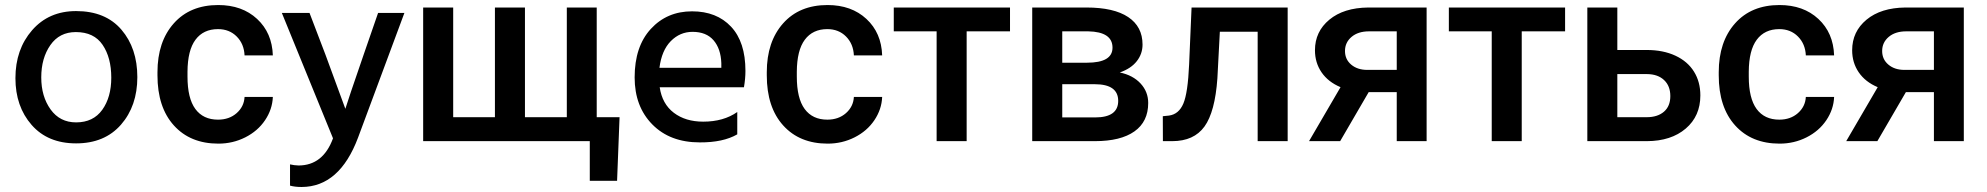

<svg xmlns="http://www.w3.org/2000/svg" viewBox="-20 -558 7854 759"><path d="M280.8 8.8Q393.6 8.8 458.3 -65.2Q522.9 -139.2 522.9 -253.2Q522.9 -367.2 460 -440.7Q397 -514.2 280.8 -514.2Q172.9 -514.2 106.9 -438.5Q41 -362.8 41 -249Q41 -137.2 105 -64.2Q168.9 8.8 280.8 8.8ZM279.8 -431.2Q351.6 -431.2 385.7 -380.6Q419.9 -330.1 419.9 -251Q419.9 -173.8 384.3 -124Q348.6 -74.2 280.8 -74.2Q216.8 -74.2 179.9 -125.5Q143.1 -176.8 143.1 -252Q143.1 -328.1 179 -379.6Q214.8 -431.2 279.8 -431.2Z M841.8 -85Q783.2 -85 752.2 -127.2Q721.2 -169.4 721.2 -255.4V-274.4Q721.7 -359.4 752.9 -401.1Q784.2 -442.9 841.8 -442.9Q886.7 -442.9 915.8 -413.6Q944.8 -384.3 946.8 -338.9H1058.6Q1055.7 -428.2 996.3 -483.2Q937 -538.1 842.8 -538.1Q731.4 -538.1 667 -465.6Q602.5 -393.1 602.5 -272.5V-260.3Q602.5 -133.8 667.5 -62Q732.4 9.8 843.3 9.8Q900.4 9.8 949.7 -15.1Q999 -40 1027.8 -82.8Q1056.6 -125.5 1058.6 -174.8H946.8Q944.8 -136.7 915.5 -110.8Q886.2 -85 841.8 -85Z M1296.4 -11.2Q1257.3 95.7 1160.6 96.2Q1142.6 95.7 1126.5 91.8V175.8Q1145.5 181.2 1172.4 181.2Q1322.3 180.7 1395.5 -14.2L1578.6 -506.8H1474.6L1417.5 -341.8Q1354 -157.7 1345.2 -127.9L1266.6 -341.8L1203.6 -506.8H1094.2Z M1771.5 -528.3H1652.8V0H2311.5V156.7H2419.4L2429.2 -94.7H2338.9V-528.3H2220.7V-94.7H2055.2V-528.3H1936.5V-94.7H1771.5Z M2831.5 -290H2586.9Q2595.7 -358.9 2631.8 -395.5Q2668 -432.1 2717.8 -432.1Q2772 -432.1 2800.8 -398.7Q2829.6 -365.2 2831.5 -308.1ZM2894.5 -115.2Q2840.3 -77.1 2759.8 -77.1Q2689.9 -77.1 2643.8 -112.1Q2597.7 -147 2587.9 -212.9H2920.9Q2926.8 -247.1 2926.8 -277.8Q2926.8 -392.1 2869.9 -452.6Q2813 -513.2 2715.8 -513.2Q2616.7 -513.2 2552.7 -443.6Q2488.8 -374 2488.8 -252Q2488.8 -137.2 2558.6 -66.2Q2628.4 4.9 2746.6 4.9Q2838.4 5.4 2894.5 -26.9Z M3250.5 -85Q3191.9 -85 3160.9 -127.2Q3129.9 -169.4 3129.9 -255.4V-274.4Q3130.4 -359.4 3161.6 -401.1Q3192.9 -442.9 3250.5 -442.9Q3295.4 -442.9 3324.5 -413.6Q3353.5 -384.3 3355.5 -338.9H3467.3Q3464.4 -428.2 3405 -483.2Q3345.7 -538.1 3251.5 -538.1Q3140.1 -538.1 3075.7 -465.6Q3011.2 -393.1 3011.2 -272.5V-260.3Q3011.2 -133.8 3076.2 -62Q3141.1 9.8 3252 9.8Q3309.1 9.8 3358.4 -15.1Q3407.7 -40 3436.5 -82.8Q3465.3 -125.5 3467.3 -174.8H3355.5Q3353.5 -136.7 3324.2 -110.8Q3294.9 -85 3250.5 -85Z M3972.7 -434.1V-528.3H3513.2V-434.1H3682.6V0H3801.3V-434.1Z M4060.5 0H4308.1Q4410.2 0 4464.6 -38.6Q4519 -77.1 4519 -150.9Q4519 -195.3 4488.8 -228Q4458.5 -260.7 4406.7 -271.5Q4451.2 -287.1 4473.9 -316.2Q4496.6 -345.2 4496.6 -381.8Q4496.6 -452.6 4439.9 -490.5Q4383.3 -528.3 4274.9 -528.3H4060.5ZM4179.2 -225.1H4307.6Q4400.4 -225.1 4400.4 -159.2Q4400.4 -93.8 4309.1 -93.8H4179.2ZM4179.2 -310.1V-434.1H4282.2Q4377.9 -432.1 4377.9 -369.6Q4377.9 -310.1 4276.9 -310.1Z M5070.3 -528.3H4690.4L4680.7 -302.7Q4675.8 -190.9 4658 -148.7Q4640.1 -106.4 4601.1 -101.1L4576.7 -98.6L4577.1 0H4613.8Q4699.7 0 4741.5 -57.9Q4783.2 -115.7 4792.5 -248.5L4802.2 -432.6H4951.7V0H5070.3Z M5619.6 -528.3H5388.7Q5292 -527.3 5235.1 -480.2Q5178.2 -433.1 5178.2 -359.4Q5178.2 -310.1 5204.3 -272Q5230.5 -233.9 5279.3 -213.4L5154.8 0H5277.8L5390.6 -193.8H5501.5V0H5619.6ZM5296.9 -356.4Q5296.9 -390.1 5322.8 -412.1Q5348.6 -434.1 5392.1 -434.1H5501.5V-281.7H5384.8Q5346.2 -281.7 5321.5 -302.5Q5296.9 -323.2 5296.9 -356.4Z M6167 -434.1V-528.3H5707.5V-434.1H5877V0H5995.6V-434.1Z M6373.5 -360.4V-528.3H6254.9V0H6490.7Q6586.4 -0.5 6644 -49.8Q6701.7 -99.1 6701.7 -180.7Q6701.7 -234.4 6676.5 -274.9Q6651.4 -315.4 6603 -337.9Q6554.7 -360.4 6489.7 -360.4ZM6373.5 -265.1H6491.7Q6533.7 -264.6 6558.3 -241.5Q6583 -218.3 6583 -178.2Q6583 -138.2 6557.9 -116.5Q6532.7 -94.7 6489.3 -94.7H6373.5Z M7013.7 -85Q6955.1 -85 6924.1 -127.2Q6893.1 -169.4 6893.1 -255.4V-274.4Q6893.6 -359.4 6924.8 -401.1Q6956.1 -442.9 7013.7 -442.9Q7058.6 -442.9 7087.6 -413.6Q7116.7 -384.3 7118.7 -338.9H7230.5Q7227.5 -428.2 7168.2 -483.2Q7108.9 -538.1 7014.6 -538.1Q6903.3 -538.1 6838.9 -465.6Q6774.4 -393.1 6774.4 -272.5V-260.3Q6774.4 -133.8 6839.4 -62Q6904.3 9.8 7015.1 9.8Q7072.3 9.8 7121.6 -15.1Q7170.9 -40 7199.7 -82.8Q7228.5 -125.5 7230.5 -174.8H7118.7Q7116.7 -136.7 7087.4 -110.8Q7058.1 -85 7013.7 -85Z M7743.2 -528.3H7512.2Q7415.5 -527.3 7358.6 -480.2Q7301.8 -433.1 7301.8 -359.4Q7301.8 -310.1 7327.9 -272Q7354 -233.9 7402.8 -213.4L7278.3 0H7401.4L7514.2 -193.8H7625V0H7743.2ZM7420.4 -356.4Q7420.4 -390.1 7446.3 -412.1Q7472.2 -434.1 7515.6 -434.1H7625V-281.7H7508.3Q7469.7 -281.7 7445.1 -302.5Q7420.4 -323.2 7420.4 -356.4Z"/></svg>

Font: FAU Chimera Medium
Style: Regular
Weight: 500
Version: Version 1.002;hotconv 1.0.117;makeotfexe 2.5.65602